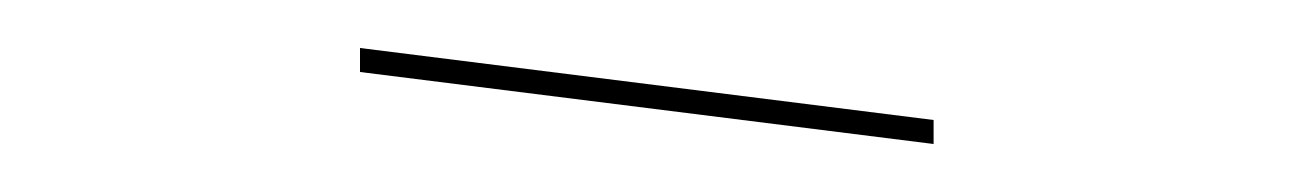

<svg xmlns="http://www.w3.org/2000/svg" viewBox="-20 -897 540 80"><path d="M130 -867V-877L369 -847V-837Z"/></svg>

Font: Bungee Hairline
Style: Regular
Weight: 400
Designer: David Jonathan Ross
Foundry: David Jonathan Ross
Version: Version 1.001;PS 1.0;hotconv 1.0.72;makeotf.lib2.5.5900